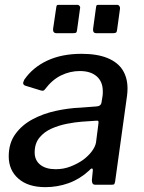

<svg xmlns="http://www.w3.org/2000/svg" viewBox="-20 -762 592 792"><path d="M347 -58Q309 -23 263 -6.5Q217 10 167 10Q96 10 56 -25Q16 -60 16 -117Q16 -171 43 -208.5Q70 -246 113.5 -269.5Q157 -293 209.5 -304.5Q262 -316 312 -318L378 -323Q397 -324 399 -341L403 -366Q404 -371 404 -376Q404 -381 404 -386Q404 -425 379 -447Q354 -469 309 -469Q269 -469 232 -451Q195 -433 165 -393Q162 -389 158.5 -388Q155 -387 148 -389L83 -409Q78 -411 76 -416Q74 -421 80 -433Q115 -484 175 -512Q235 -540 316 -540Q381 -540 423.5 -522.5Q466 -505 486 -473Q506 -441 506 -397Q506 -390 505.5 -382.5Q505 -375 504 -367L455 -14Q453 -4 451 -2Q449 0 440 0H373Q365 0 362 -5Q359 -10 359 -19L363 -60Q362 -75 347 -58ZM386 -252Q387 -260 385.5 -262.5Q384 -265 376 -264L317 -260Q290 -258 256.5 -251.5Q223 -245 192.5 -231.5Q162 -218 142.5 -194Q123 -170 123 -133Q123 -101 146 -82.5Q169 -64 210 -64Q242 -64 270.5 -75Q299 -86 322 -102Q345 -119 359 -138Q373 -157 376 -174ZM310 -726 298 -639Q297 -630 294 -627.5Q291 -625 280 -625H214Q205 -625 201.5 -630Q198 -635 199 -643L212 -731Q213 -739 215 -740.5Q217 -742 223 -742H299Q305 -742 308.5 -737Q312 -732 310 -726ZM475 -726 463 -639Q462 -630 458.5 -627.5Q455 -625 444 -625H379Q369 -625 366 -630Q363 -635 364 -643L376 -731Q377 -739 379 -740.5Q381 -742 387 -742H463Q469 -742 472.5 -737Q476 -732 475 -726Z"/></svg>

Font: Libre Franklin Thin Medium
Style: Italic
Weight: 500
Italic angle: -8°
Version: Version 3.000